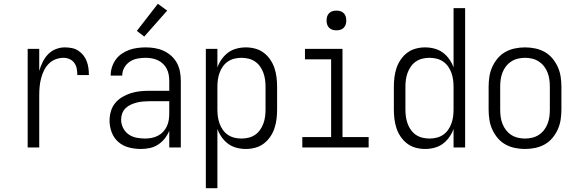

<svg xmlns="http://www.w3.org/2000/svg" viewBox="-20 -778 3040 1013"><path d="M126 0V-520H187V-404Q194 -428 205 -450.5Q216 -473 233 -491Q250 -509 273.5 -518.5Q297 -528 322 -528Q340 -528 358.5 -524.5Q377 -521 392.5 -511Q408 -501 419.5 -486.5Q431 -472 437.5 -455Q444 -438 446.5 -419.5Q449 -401 449 -382H388Q388 -399 385 -415.5Q382 -432 372.5 -445.5Q363 -459 347.5 -466Q332 -473 316 -473Q294 -473 273 -465Q252 -457 236.5 -441Q221 -425 211.5 -405Q202 -385 196.5 -363.5Q191 -342 189 -320Q187 -298 187 -276V0Z M723 8Q691 8 660 0Q629 -8 605 -28.5Q581 -49 569.5 -79.5Q558 -110 558 -141Q558 -166 565 -190.5Q572 -215 587.5 -234Q603 -253 625 -266Q647 -279 670.5 -286.5Q694 -294 719 -296.5Q744 -299 768 -299H873V-352Q873 -368 870 -384.5Q867 -401 859.5 -415.5Q852 -430 840 -441.5Q828 -453 813 -460Q798 -467 781.5 -470Q765 -473 749 -473Q727 -473 705.5 -469Q684 -465 665.5 -453Q647 -441 636 -421.5Q625 -402 625 -381V-379H564V-381Q564 -403 571 -424.5Q578 -446 591 -464Q604 -482 622.5 -494.5Q641 -507 661.5 -514.5Q682 -522 704.5 -525Q727 -528 749 -528Q773 -528 797 -524Q821 -520 843 -510Q865 -500 883.5 -483.5Q902 -467 913.5 -445.5Q925 -424 929.5 -400Q934 -376 934 -352V0H873V-88Q864 -66 849 -47Q834 -28 814 -15Q794 -2 770.5 3Q747 8 723 8ZM746 -47Q763 -47 780.5 -50.5Q798 -54 813.5 -62Q829 -70 841 -83Q853 -96 860.5 -112Q868 -128 870.5 -145.5Q873 -163 873 -180V-244H768Q752 -244 735 -242.5Q718 -241 702 -237Q686 -233 670.5 -226Q655 -219 643 -207.5Q631 -196 625 -180Q619 -164 619 -147Q619 -124 629.5 -103Q640 -82 658.5 -69Q677 -56 700 -51.5Q723 -47 746 -47ZM741 -585 702 -615 813 -758 862 -722Z M1066 215V-520H1127V-422Q1135 -445 1149.5 -465.5Q1164 -486 1183.5 -500.5Q1203 -515 1227.5 -521.5Q1252 -528 1277 -528Q1302 -528 1326.5 -521.5Q1351 -515 1371 -500Q1391 -485 1405.5 -464Q1420 -443 1428 -419Q1436 -395 1439 -370Q1442 -345 1442 -320V-200Q1442 -175 1439 -150Q1436 -125 1428 -101Q1420 -77 1405.5 -56Q1391 -35 1371 -20Q1351 -5 1326.5 1.5Q1302 8 1277 8Q1252 8 1227.5 1.5Q1203 -5 1183.5 -19.5Q1164 -34 1149.5 -54.5Q1135 -75 1127 -98V215ZM1254 -47Q1273 -47 1291.5 -51.5Q1310 -56 1325.5 -66.5Q1341 -77 1352 -92.5Q1363 -108 1369.5 -126Q1376 -144 1378.5 -162.5Q1381 -181 1381 -200V-320Q1381 -339 1378.5 -357.5Q1376 -376 1369.5 -394Q1363 -412 1352 -427.5Q1341 -443 1325.5 -453.5Q1310 -464 1291.5 -468.5Q1273 -473 1254 -473Q1235 -473 1216.5 -468.5Q1198 -464 1182.5 -453.5Q1167 -443 1156 -427.5Q1145 -412 1138.5 -394Q1132 -376 1129.5 -357.5Q1127 -339 1127 -320V-200Q1127 -181 1129.5 -162.5Q1132 -144 1138.5 -126Q1145 -108 1156 -92.5Q1167 -77 1182.5 -66.5Q1198 -56 1216.5 -51.5Q1235 -47 1254 -47Z M1575 0V-55H1727V-465H1589V-520H1787V-55H1925V0ZM1755 -618Q1744 -618 1734 -621Q1724 -624 1716.5 -631.5Q1709 -639 1706 -649Q1703 -659 1703 -670Q1703 -681 1706 -691Q1709 -701 1716.5 -708.5Q1724 -716 1734 -719Q1744 -722 1755 -722Q1766 -722 1776 -719Q1786 -716 1793.5 -708.5Q1801 -701 1804 -691Q1807 -681 1807 -670Q1807 -659 1804 -649Q1801 -639 1793.5 -631.5Q1786 -624 1776 -621Q1766 -618 1755 -618Z M2223 8Q2198 8 2173.5 1.5Q2149 -5 2129 -20Q2109 -35 2094.5 -56Q2080 -77 2072 -101Q2064 -125 2061 -150Q2058 -175 2058 -200V-320Q2058 -345 2061 -370Q2064 -395 2072 -419Q2080 -443 2094.5 -464Q2109 -485 2129 -500Q2149 -515 2173.5 -521.5Q2198 -528 2223 -528Q2248 -528 2272.5 -521.5Q2297 -515 2316.5 -500.5Q2336 -486 2350.5 -465.5Q2365 -445 2373 -422V-735H2434V0H2373V-98Q2365 -75 2350.5 -54.5Q2336 -34 2316.5 -19.5Q2297 -5 2272.5 1.5Q2248 8 2223 8ZM2246 -47Q2265 -47 2283.5 -51.5Q2302 -56 2317.5 -66.5Q2333 -77 2344 -92.5Q2355 -108 2361.5 -126Q2368 -144 2370.5 -162.5Q2373 -181 2373 -200V-320Q2373 -339 2370.5 -357.5Q2368 -376 2361.5 -394Q2355 -412 2344 -427.5Q2333 -443 2317.5 -453.5Q2302 -464 2283.5 -468.5Q2265 -473 2246 -473Q2227 -473 2208.5 -468.5Q2190 -464 2174.5 -453.5Q2159 -443 2148 -427.5Q2137 -412 2130.5 -394Q2124 -376 2121.5 -357.5Q2119 -339 2119 -320V-200Q2119 -181 2121.5 -162.5Q2124 -144 2130.5 -126Q2137 -108 2148 -92.5Q2159 -77 2174.5 -66.5Q2190 -56 2208.5 -51.5Q2227 -47 2246 -47Z M2750 8Q2723 8 2696.5 2.5Q2670 -3 2646.5 -16Q2623 -29 2605.5 -50Q2588 -71 2577 -95.5Q2566 -120 2562 -146.5Q2558 -173 2558 -200V-320Q2558 -347 2562 -373.5Q2566 -400 2577 -424.5Q2588 -449 2605.5 -470Q2623 -491 2646.5 -504Q2670 -517 2696.5 -522.5Q2723 -528 2750 -528Q2777 -528 2803.5 -522.5Q2830 -517 2853.5 -504Q2877 -491 2894.5 -470Q2912 -449 2923 -424.5Q2934 -400 2938 -373.5Q2942 -347 2942 -320V-200Q2942 -173 2938 -146.5Q2934 -120 2923 -95.5Q2912 -71 2894.5 -50Q2877 -29 2853.5 -16Q2830 -3 2803.5 2.5Q2777 8 2750 8ZM2750 -47Q2769 -47 2788 -51.5Q2807 -56 2823 -66.5Q2839 -77 2850.5 -92Q2862 -107 2869 -125Q2876 -143 2878.5 -162Q2881 -181 2881 -200V-320Q2881 -339 2878.5 -358Q2876 -377 2869 -395Q2862 -413 2850.5 -428Q2839 -443 2823 -453.5Q2807 -464 2788 -468.5Q2769 -473 2750 -473Q2731 -473 2712 -468.5Q2693 -464 2677 -453.5Q2661 -443 2649.5 -428Q2638 -413 2631 -395Q2624 -377 2621.5 -358Q2619 -339 2619 -320V-200Q2619 -181 2621.5 -162Q2624 -143 2631 -125Q2638 -107 2649.5 -92Q2661 -77 2677 -66.5Q2693 -56 2712 -51.5Q2731 -47 2750 -47Z"/></svg>

Font: Iosevka Light
Style: Regular
Weight: 300
Monospace: yes
Designer: Belleve Invis
Foundry: Belleve Invis
Version: Version 32.5.0; ttfautohint (v1.8.4)